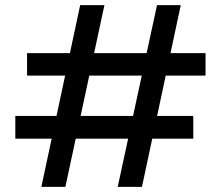

<svg xmlns="http://www.w3.org/2000/svg" viewBox="-20 -732 867 752"><path d="M441 0 595 -712H688L536 0ZM142 0 294 -712H389L236 0ZM40 -189V-278H737V-189ZM86 -436V-524H785V-436Z"/></svg>

Font: DM Sans 28pt Medium
Style: Regular
Weight: 500
Version: Version 4.004;gftools[0.9.30]